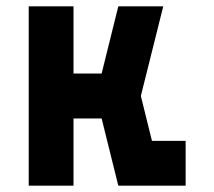

<svg xmlns="http://www.w3.org/2000/svg" viewBox="-20 -587 678 607"><path d="M460.4 -141.6H566.9V0H354L301.3 -212.4H212.4V0H70.8V-566.9H212.4V-354.5H301.3L354 -566.9H496.1L425.3 -283.7Z"/></svg>

Font: Blazma
Style: Regular
Weight: 400
Designer: GGBotNet
Version: 1.00